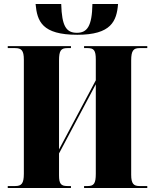

<svg xmlns="http://www.w3.org/2000/svg" viewBox="-20 -946 774 966"><path d="M369 -771C540 -771 567 -840 574 -926H445C443 -813 418 -781 367 -781C314 -781 291 -813 288 -926H159C167 -839 191 -771 369 -771ZM19 0H337V-10H319C287 -10 277 -21 277 -64V-174L462 -522V-72C462 -22 452 -10 421 -10H403V0H721V-10H682C653 -10 640 -21 640 -67V-642C640 -692 652 -704 682 -704H721V-714H403V-704H421C452 -704 462 -693 462 -647V-542L277 -194V-642C277 -692 287 -704 319 -704H337V-714H19V-704H56C88 -704 100 -692 100 -646V-72C100 -22 88 -10 56 -10H19Z"/></svg>

Font: Noto Serif Display Condensed Black
Style: Regular
Weight: 900
Width: 3
Designer: Monotype Design Team
Foundry: Monotype Imaging Inc.
Version: Version 2.009